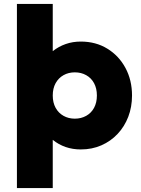

<svg xmlns="http://www.w3.org/2000/svg" viewBox="-20 -740 712 970"><path d="M65.5 210V-720H246.5V-481.5Q276 -505 311.8 -517.5Q347.5 -530 388 -530Q464 -530 522.2 -494.2Q580.5 -458.5 613.8 -396.8Q647 -335 647 -257.5Q647 -199.5 628 -150Q609 -100.5 574.2 -63.5Q539.5 -26.5 492.2 -5.8Q445 15 388 15Q347.5 15 311.8 2.8Q276 -9.5 246.5 -33.5V210ZM358 -140.5Q390 -140.5 415.5 -154.8Q441 -169 455.2 -195.2Q469.5 -221.5 469.5 -257.5Q469.5 -293.5 455.2 -319.8Q441 -346 415.5 -360.2Q390 -374.5 358 -374.5Q326 -374.5 300.8 -360.2Q275.5 -346 261 -319.8Q246.5 -293.5 246.5 -257.5Q246.5 -221.5 261 -195.2Q275.5 -169 300.8 -154.8Q326 -140.5 358 -140.5Z"/></svg>

Font: Geologica Thin Cursive ExtraBold
Style: Regular
Weight: 800
Version: Version 1.010;gftools[0.9.28]